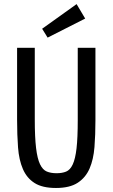

<svg xmlns="http://www.w3.org/2000/svg" viewBox="-20 -925 560 955"><path d="M65 -687.3V-329.9Q65 -254.1 69.7 -191.7Q74.4 -129.3 93.9 -84.2Q113.3 -39.1 152.1 -14.6Q190.9 10 258.3 10Q326.9 10 366.5 -15.9Q406.1 -41.7 425.6 -86.9Q445 -132 449.9 -193.6Q454.7 -255.3 454.7 -327.1V-687.3H366.7V-327.1Q366.7 -239.3 360.7 -187.1Q354.7 -134.9 341.8 -107.2Q328.9 -79.6 308.9 -71.5Q289 -63.4 261.4 -63.4Q232.9 -63.4 212.6 -71.9Q192.3 -80.3 179 -108.2Q165.7 -136.1 159.4 -189.1Q153 -242.1 153 -331V-687.3ZM216.9 -737.9 403.7 -832.7 361 -904.6 189.6 -782Z"/></svg>

Font: Secuela Black
Style: Regular
Weight: 900
Designer: Fernando Haro
Foundry: deFharo
Version: Version 1.704